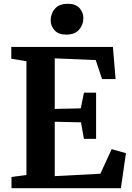

<svg xmlns="http://www.w3.org/2000/svg" viewBox="-20 -990 692 1010"><path d="M119 -69.5V-668L39.5 -681V-743H574L588 -574H517L483.5 -674L268 -683V-417L405 -420L421.5 -502.5H485.5V-259.5H421.5L406 -346.5L268 -349.5V-63.5L508 -76L567.5 -205.5L642.5 -184L616 0H40.5V-59ZM327.5 -808Q287 -808 266.8 -830.8Q246.5 -853.5 246.5 -882.5Q246.5 -918 268.8 -944Q291 -970 336.5 -970H337.5Q378.5 -970 398.5 -947.2Q418.5 -924.5 418.5 -895.5Q418.5 -860 396.2 -834Q374 -808 328.5 -808Z"/></svg>

Font: Merriweather 20pt
Style: Bold
Weight: 700
Version: Version 2.100